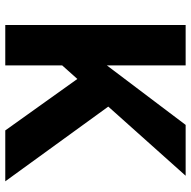

<svg xmlns="http://www.w3.org/2000/svg" viewBox="-18 -688 707 710"><g transform="rotate(90 335.0 -333.5)"><path d="M215 -202.2 168.2 -304 442.4 -667H630.4ZM73 0V-667H222.4V0ZM355.2 -407.8 651 0H462.8L240 -312Z"/></g></svg>

Font: Maven Pro VF Beta
Style: Regular
Weight: 400
Designer: Joe Prince
Foundry: Joe Prince
Version: Version 2.002